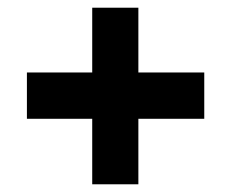

<svg xmlns="http://www.w3.org/2000/svg" viewBox="-20 -499 600 498"><path d="M49.8 -190.9V-311H219.2V-479H338.9V-311H509.8V-190.9H338.9V-21H219.2V-190.9Z"/></svg>

Font: TitilliumWeb-Bold
Style: Bold
Weight: 700
Version: Version 1.001;PS 57.000;hotconv 1.0.70;makeotf.lib2.5.55311